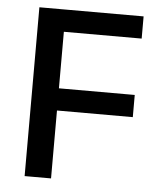

<svg xmlns="http://www.w3.org/2000/svg" viewBox="-49 -681 601 724"><g transform="rotate(5 252.0 -319.5)"><path d="M71 0V-639H171V0ZM128 -257V-341H458V-257ZM100 -555V-639H465.5V-555Z"/></g></svg>

Font: Anek Telugu Medium
Style: Regular
Weight: 500
Designer: Omkar Bhoir (Telugu), Yesha Goshar (Latin)
Foundry: Ek Type
Version: Version 1.003